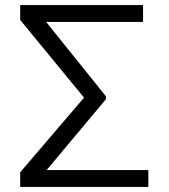

<svg xmlns="http://www.w3.org/2000/svg" viewBox="-20 -739 668 761"><path d="M60 2V-56L313 -352L60 -660V-719H547V-652H163L400 -357V-346L165 -65H568V2Z"/></svg>

Font: Sinter Normal
Style: Regular
Weight: 350
Foundry: Adobe & rsms
Version: Version 1.000